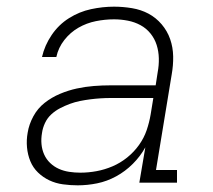

<svg xmlns="http://www.w3.org/2000/svg" viewBox="-20 -548 640 576"><path d="M213 8Q191 8 169 5Q147 2 128 -7Q109 -16 94 -30.5Q79 -45 71 -64.5Q63 -84 61 -106Q59 -128 63 -150Q67 -175 80 -199Q93 -223 114 -239.5Q135 -256 160 -266.5Q185 -277 210.5 -282.5Q236 -288 261.5 -290Q287 -292 312 -292H447L453 -331Q457 -352 456.5 -373Q456 -394 450 -413Q444 -432 431.5 -447.5Q419 -463 401.5 -472.5Q384 -482 363.5 -486Q343 -490 322 -490Q295 -490 267.5 -484.5Q240 -479 215.5 -465Q191 -451 173 -428Q155 -405 149 -377H106Q114 -412 135 -443Q156 -474 187 -493.5Q218 -513 253 -520.5Q288 -528 322 -528Q349 -528 376 -523.5Q403 -519 425.5 -507Q448 -495 465 -475Q482 -455 490.5 -430.5Q499 -406 499.5 -379Q500 -352 495 -324L448 -38H511V0H398L416 -106Q401 -79 378.5 -56.5Q356 -34 328.5 -19Q301 -4 271.5 2Q242 8 213 8ZM221 -30Q245 -30 269.5 -34.5Q294 -39 317.5 -49Q341 -59 361.5 -75.5Q382 -92 397 -113Q412 -134 420 -157.5Q428 -181 432 -205L440 -254H312Q297 -254 281.5 -253Q266 -252 250.5 -250Q235 -248 220 -245Q205 -242 190 -236.5Q175 -231 160.5 -223.5Q146 -216 134 -205Q122 -194 115 -179Q108 -164 106 -149Q103 -132 104.5 -115.5Q106 -99 112.5 -84.5Q119 -70 130.5 -59Q142 -48 156.5 -41.5Q171 -35 187.5 -32.5Q204 -30 221 -30Z"/></svg>

Font: Iosevka Etoile XLtObl
Style: Regular
Weight: 200
Italic angle: -9°
Designer: Belleve Invis
Foundry: Belleve Invis
Version: Version 15.5.2; ttfautohint (v1.8.4)